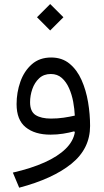

<svg xmlns="http://www.w3.org/2000/svg" viewBox="-20 -649 507 932"><path d="M159.6 -565.3 223.6 -501.1 287.9 -565.3 223.6 -629.4ZM343.3 -7Q336.2 36.4 298.6 73.3Q261 110.3 196.3 139.3Q131.6 168.4 42.4 188.8L73.2 262.1Q236.9 218.8 327.1 145.6Q417.3 72.5 417.3 -37.7Q417.3 -94.8 407.5 -153.2Q397.7 -211.6 375.8 -260.8Q353.9 -310 317.6 -339.9Q281.3 -369.9 228.3 -369.9Q171.8 -369.9 134.5 -337Q97.1 -304 78.8 -252.1Q60.5 -200.1 60.5 -143.6Q60.5 -66.9 104.8 -31.2Q149 4.6 224.9 4.6Q257.3 4.6 286.5 -0.1Q315.8 -4.8 340.3 -11.5ZM343.1 -87.8Q318.7 -82.2 289.4 -77.8Q260.2 -73.4 227.3 -73.4Q180.3 -73.4 153.1 -90.3Q126 -107.3 126 -152.8Q126 -185.2 136.9 -216.7Q147.9 -248.2 170.1 -269Q192.4 -289.8 226.7 -289.8Q258.6 -289.8 280.2 -270.5Q301.8 -251.3 315.3 -220.6Q328.8 -190 335.3 -154.9Q341.7 -119.7 343.1 -87.8Z"/></svg>

Font: Estedad VF
Style: Regular
Weight: 100
Designer: Amin Abedi
Version: Version 7.3